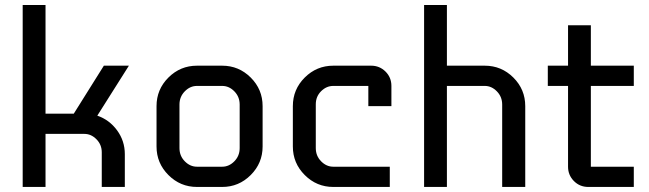

<svg xmlns="http://www.w3.org/2000/svg" viewBox="-20 -740 2568 760"><path d="M490.2 -480 365.2 -282.2Q413.1 -265.6 443.6 -223.9Q474.1 -182.1 474.1 -129.9V0H382.8V-137.2Q382.8 -167.5 361.8 -188.7Q340.8 -210 314 -210H160.2V0H69.8V-720.2H160.2V-290H272L391.1 -480Z M1019.5 -160.2Q1019.5 -94.2 972.4 -47.1Q925.3 0 859.4 0H759.8Q693.8 0 646.7 -47.1Q599.6 -94.2 599.6 -160.2V-319.8Q599.6 -386.2 646.7 -433.1Q693.8 -480 759.8 -480H859.4Q925.3 -480 972.4 -433.1Q1019.5 -386.2 1019.5 -319.8ZM928.7 -153.8V-326.2Q928.7 -356.9 907.7 -378.4Q886.7 -399.9 859.4 -399.9H759.8Q732.4 -399.9 711.4 -378.4Q690.4 -356.9 690.4 -326.2V-153.8Q690.4 -123 711.4 -101.6Q732.4 -80.1 759.8 -80.1H859.4Q886.7 -80.1 907.7 -101.6Q928.7 -123 928.7 -153.8Z M1522.9 0H1299.3Q1233.4 0 1186.3 -47.1Q1139.2 -94.2 1139.2 -160.2V-319.8Q1139.2 -386.2 1186.3 -433.1Q1233.4 -480 1299.3 -480H1449.2Q1482.4 -480 1505.9 -456.8Q1529.3 -433.6 1529.3 -399.9V-319.8H1438V-399.9H1299.3Q1272 -399.9 1251 -378.9Q1230 -357.9 1230 -327.1V-153.8Q1230 -123 1251 -101.6Q1272 -80.1 1299.3 -80.1H1522.9Z M2059.1 0H1967.8V-326.2Q1967.8 -356.9 1946.8 -378.4Q1925.8 -399.9 1898.9 -399.9H1749V0H1658.7V-720.2H1749V-480H1898.9Q1964.8 -480 2012 -433.1Q2059.1 -386.2 2059.1 -319.8Z M2488.8 -80.1V0H2308.6Q2274.9 0 2251.7 -23.4Q2228.5 -46.9 2228.5 -80.1V-399.9H2148.4V-480H2228.5V-640.1H2318.8V-480H2488.8V-399.9H2318.8V-80.1Z"/></svg>

Font: Laconic
Style: Regular
Weight: 400
Designer: Robby Woodard
Version: Version 1.000